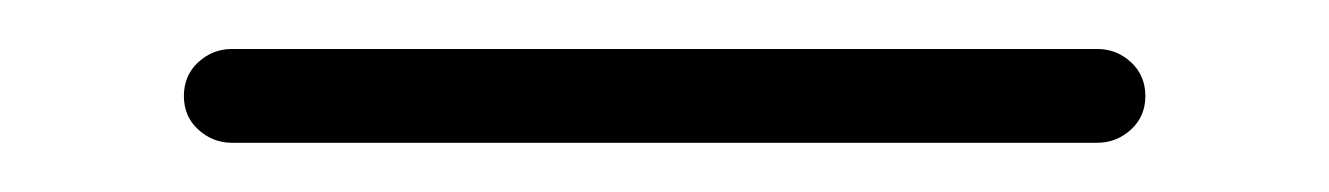

<svg xmlns="http://www.w3.org/2000/svg" viewBox="-20 67 540 78"><path d="M74.2 125Q66.4 125 60.5 119.6Q54.7 114.3 54.7 106Q54.7 97.7 60.5 92.3Q66.4 86.9 74.2 86.9H425.8Q433.6 86.9 439.5 92.3Q445.3 97.7 445.3 106Q445.3 114.3 439.5 119.6Q433.6 125 425.8 125Z"/></svg>

Font: Rounded Mgen+ 1mn light
Style: Regular
Weight: 200
Designer: [Source Han Sans]
Ryoko NISHIZUKA  (kana & ideographs); Paul D. Hunt (Latin, Greek & Cyrillic); Wenlong ZHANG  (bopomofo
Version: Version 1.059.20150602